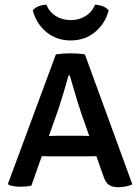

<svg xmlns="http://www.w3.org/2000/svg" viewBox="-20 -772 584 799"><path d="M212.5 -545.5Q225.6 -547.9 243.6 -549.1Q261.6 -550.2 274.8 -550.2Q287.2 -550.2 303.6 -549.1Q319.9 -547.9 333.4 -545.5L530.8 -4.9Q519.1 1.1 502 4.1Q485 7.1 470.8 7.1Q449.7 7.1 434.7 -1.7Q419.6 -10.4 409.5 -41.2L317.8 -301.6Q310.6 -323.1 302 -351.2Q293.5 -379.3 285.1 -407.5Q276.7 -435.7 270.2 -458.6H265.5Q256.3 -425.8 244.5 -386.4Q232.7 -347.1 224 -320.5L110.6 0.6Q100.9 2.9 89.1 4Q77.2 5.1 65.5 5.1Q51.9 5.1 38.7 3Q25.6 1 16.8 -2.2L13.2 -7.5ZM206.5 -121.3Q202.1 -121.3 189.6 -121.5Q177.2 -121.8 164.8 -122Q152.4 -122.3 147.4 -122.3H102.9L136.5 -206.2H175.6Q180.5 -206.2 191.3 -206.4Q202 -206.7 212.8 -206.9Q223.6 -207.2 228 -207.2H312.1Q316.8 -207.2 326.4 -206.9Q335.9 -206.7 345.4 -206.4Q355 -206.2 360 -206.2H401.4L432.4 -122.3H386.1Q381.5 -122.3 370 -122Q358.5 -121.8 346.8 -121.5Q335.2 -121.3 330.8 -121.3ZM432.4 -728.9Q417.4 -673.2 375.3 -638.5Q333.1 -603.7 274.2 -603.7Q215.2 -603.7 173.1 -638.5Q131 -673.2 116.4 -728.9Q125.5 -740.2 141.2 -746.2Q157 -752.1 173.1 -752.4Q185.2 -721.8 212.6 -705Q239.9 -688.3 274.2 -688.3Q308.5 -688.3 335.8 -705Q363.2 -721.8 375.3 -752.4Q391.4 -752.1 407.1 -746.2Q422.9 -740.2 432.4 -728.9Z"/></svg>

Font: Signika SC
Style: Regular
Weight: 300
Designer: Anna Giedryś
Foundry: Anna Giedryś
Version: Version 2.000